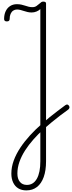

<svg xmlns="http://www.w3.org/2000/svg" viewBox="-20 -1440 893 2385"><path d="M307 925Q249 925 207.5 900Q166 875 143.5 827.5Q121 780 121 717Q121 635 150.5 554.5Q180 474 232 395.5Q284 317 352 242.5Q420 168 497 101Q546 57 596 16.5Q646 -24 695.5 -61.5Q745 -99 791 -133Q807 -144 817 -141.5Q827 -139 838 -125Q845 -112 842.5 -101Q840 -90 829 -80Q779 -45 727.5 -5Q676 35 623.5 77.5Q571 120 521 165Q455 225 396 291.5Q337 358 292 428Q247 498 221.5 570.5Q196 643 196 716Q196 781 227 819Q258 857 314 857Q394 857 437.5 780.5Q481 704 481 565V-1327Q461 -1308 432.5 -1296.5Q404 -1285 373 -1285Q347 -1285 323 -1290.5Q299 -1296 277 -1303.5Q255 -1311 233.5 -1316.5Q212 -1322 191 -1322Q165 -1322 144 -1308Q123 -1294 111.5 -1267.5Q100 -1241 100 -1204Q100 -1191 92 -1182.5Q84 -1174 65 -1174Q47 -1174 39 -1182Q31 -1190 31 -1204Q31 -1259 50.5 -1300.5Q70 -1342 106 -1365Q142 -1388 189 -1388Q220 -1388 245.5 -1382.5Q271 -1377 292.5 -1369.5Q314 -1362 336 -1356.5Q358 -1351 382 -1351Q413 -1351 434 -1366Q455 -1381 472 -1396Q485 -1409 494.5 -1414.5Q504 -1420 517 -1420Q534 -1420 543 -1414.5Q552 -1409 552 -1397V563Q552 678 523 759Q494 840 439.5 882.5Q385 925 307 925Z"/></svg>

Font: Playwrite BE WAL Light
Style: Regular
Weight: 300
Version: Version 1.002